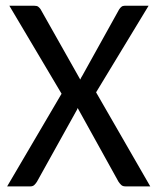

<svg xmlns="http://www.w3.org/2000/svg" viewBox="-20 -662 559 682"><path d="M198.7 -329.1 13.2 -641.6H101.6Q111.3 -641.6 115.7 -638.2Q120.1 -634.8 124 -629.4L265.1 -379.4Q268.6 -387.7 272.9 -394L402.8 -627.9Q406.7 -634.3 411.4 -637.9Q416 -641.6 422.9 -641.6H507.8L321.3 -334L513.7 0H425.3Q415.5 0 410.2 -5.4Q404.8 -10.7 400.9 -16.6L255.9 -278.3Q253.4 -271 250 -266.1L111.3 -16.6Q107.4 -10.3 102.1 -5.1Q96.7 0 88.4 0H5.4Z"/></svg>

Font: Carlito
Style: Regular
Weight: 400
Designer: Lukasz Dziedzic
Foundry: tyPoland Lukasz Dziedzic
Version: Version 1.104